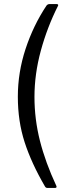

<svg xmlns="http://www.w3.org/2000/svg" viewBox="-20 -762 326 947"><path d="M266 -733Q213 -628 181.5 -512.5Q150 -397 150 -284Q150 -174 177 -67.5Q204 39 258 155Q259 156 259 159Q259 165 251 165H214Q206 165 202 158Q135 43 101.5 -60.5Q68 -164 68 -285Q68 -405 106 -520.5Q144 -636 209 -734Q215 -742 225 -742H259Q265 -742 266.5 -739Q268 -736 266 -733Z"/></svg>

Font: n
Style: Regular
Weight: 400
Designer: Pablo Impallari, Rodrigo Fuenzalida
Foundry: Impallari Type
Version: Version 1.002; ttfautohint (v1.5)